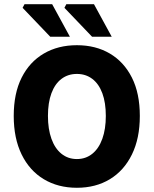

<svg xmlns="http://www.w3.org/2000/svg" viewBox="-20 -877 728 909"><path d="M344 12Q255 12 187.5 -28.5Q120 -69 82.5 -145.5Q45 -222 45 -328Q45 -435 82.5 -509.5Q120 -584 187.5 -623.5Q255 -663 344 -663Q433 -663 500 -623.5Q567 -584 604.5 -509.5Q642 -435 642 -328Q642 -222 604.5 -145.5Q567 -69 500 -28.5Q433 12 344 12ZM344 -124Q386 -124 417 -149Q448 -174 464.5 -220Q481 -266 481 -328Q481 -391 464.5 -435.5Q448 -480 417 -503.5Q386 -527 344 -527Q302 -527 271 -503.5Q240 -480 223.5 -435.5Q207 -391 207 -328Q207 -266 223.5 -220Q240 -174 271 -149Q302 -124 344 -124ZM218 -703 87 -840 96 -857H227L311 -703ZM416 -703 285 -840 294 -857H425L509 -703Z"/></svg>

Font: Mada ExtraBold
Style: Regular
Weight: 800
Designer: Khaled Hosny
Version: Version 1.5